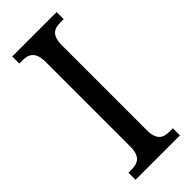

<svg xmlns="http://www.w3.org/2000/svg" viewBox="-234 -750 786 786"><g transform="rotate(-45 159.0 -357.0)"><path d="M31 0H288V-41H271C234 -41 207 -52 207 -112V-601C207 -662 233 -673 271 -673H288V-714H31V-673H48C83 -673 112 -662 112 -601V-111C112 -52 83 -41 48 -41H31Z"/></g></svg>

Font: Noto Serif Khmer Condensed
Style: Regular
Weight: 400
Width: 3
Designer: Danh Hong and the Monotype Design Team
Foundry: Monotype Imaging Inc.
Version: Version 2.004